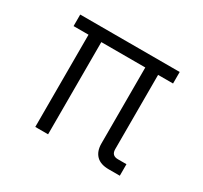

<svg xmlns="http://www.w3.org/2000/svg" viewBox="-108 -632 822 779"><g transform="rotate(30 303.0 -243.0)"><path d="M134 0V-432H64V-486H530V-432H460V-84Q460 -54 490 -54H530V0H478Q439 0 419.5 -20Q400 -40 400 -76V-432H194V0Z"/></g></svg>

Font: Space 7353
Style: Regular
Weight: 400
Designer: Christine Claussen + Ruben Lyon  (Space 7353)
Version: Version 1.000;FEAKit 1.0